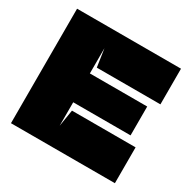

<svg xmlns="http://www.w3.org/2000/svg" viewBox="-144 -783 928 928"><g transform="rotate(30 319.5 -319.5)"><path d="M255 -200H610V0H30V-639H610V-440H255L240 -540V-399H560V-238H240V-107L255 -200Z"/></g></svg>

Font: Banana Brick
Style: Regular
Weight: 400
Designer: artmaker
Foundry: artmaker
Version: Version 4.000 2011 initial release